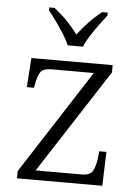

<svg xmlns="http://www.w3.org/2000/svg" viewBox="-54 -808 609 850"><g transform="rotate(5 250.5 -383.0)"><path d="M54 0V-32L352 -494H166Q127 -494 115 -476Q103 -458 96 -418L94 -406H62L71 -536H432V-504L133 -42H338Q374 -42 386 -62Q398 -82 403 -119L406 -151H438L433 0ZM226 -606Q217 -629 200 -655.5Q183 -682 164.5 -708Q146 -734 130 -753V-766H154Q187 -740 212.5 -713.5Q238 -687 260 -657Q283 -687 308 -713.5Q333 -740 366 -766H390V-753Q375 -734 356 -708Q337 -682 320 -655.5Q303 -629 294 -606Z"/></g></svg>

Font: Noto Serif Malayalam Light
Style: Regular
Weight: 300
Designer: Indian type Foundry, Jelle Bosma, Monotype Design Team
Foundry: Monotype Imaging Inc.
Version: Version 2.104; ttfautohint (v1.8.4.7-5d5b)